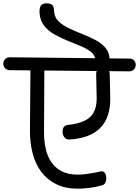

<svg xmlns="http://www.w3.org/2000/svg" viewBox="-64 -1120 840 1160"><path d="M406 20Q331 20 276 -7Q221 -34 185.5 -81.5Q150 -129 133.5 -192Q117 -255 117 -327L120 -707Q120 -725 132.5 -738Q145 -751 162 -751Q181 -751 193 -737Q205 -723 204 -706L202 -326Q201 -242 223.5 -184Q246 -126 291.5 -95.5Q337 -65 406 -65Q428 -65 453 -68Q478 -71 502 -75.5Q526 -80 542 -84Q557 -88 567.5 -77.5Q578 -67 578 -44Q578 -6 551 0Q522 9 481 14.5Q440 20 406 20ZM354 -277Q334 -277 324 -291.5Q314 -306 314 -323Q314 -344 322 -353.5Q330 -363 345 -365Q440 -375 481 -413.5Q522 -452 520 -533L517 -673Q517 -691 526.5 -698Q536 -705 555 -705Q567 -705 577 -702.5Q587 -700 593 -693Q599 -686 599 -671L602 -532Q605 -412 542.5 -348Q480 -284 354 -277ZM719 -689 -8 -696Q-23 -697 -33.5 -708Q-44 -719 -44 -735Q-44 -753 -32.5 -763.5Q-21 -774 -7 -774L720 -766Q735 -766 745.5 -755Q756 -744 756 -728Q756 -711 744.5 -700Q733 -689 719 -689ZM598 -758Q598 -736 586 -728Q574 -720 556 -720Q539 -720 525.5 -726.5Q512 -733 512 -754Q512 -784 488.5 -804Q465 -824 427.5 -840Q390 -856 348 -872.5Q306 -889 267.5 -910.5Q229 -932 203.5 -963.5Q178 -995 175 -1041Q173 -1077 185 -1088.5Q197 -1100 216 -1100Q238 -1100 250 -1091.5Q262 -1083 263 -1051Q265 -1015 290 -991Q315 -967 353 -949Q391 -931 433 -914.5Q475 -898 513 -878Q551 -858 574.5 -829.5Q598 -801 598 -758Z"/></svg>

Font: Playpen Sans Deva
Style: Regular
Weight: 400
Designer: Pooja Saxena, Gunjan Panchal, Laura Meseguer, Veronika Burian, José Scaglione
Foundry: TypeTogether
Version: Version 2.000